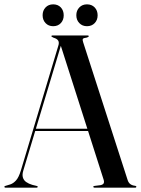

<svg xmlns="http://www.w3.org/2000/svg" viewBox="-21 -863 649 883"><path d="M137.5 -271H401.5L403 -260.5H135ZM152.5 -4Q152.5 -2.5 151.2 -1.2Q150 0 147.5 0H3.5Q1.5 0 0.2 -1.2Q-1 -2.5 -1 -4Q-1 -5.5 0.2 -6.5Q1.5 -7.5 3.5 -8L26.5 -15Q40 -19.5 52.5 -33Q65 -46.5 75 -79L247 -652Q252 -667 246.8 -676Q241.5 -685 225.5 -689.5Q220.5 -692.5 218 -693.5Q215.5 -694.5 215.5 -696Q215.5 -698.5 216.8 -699.2Q218 -700 221 -700H382Q384.5 -700 385.8 -699.2Q387 -698.5 387 -696.5Q387 -694.5 384.8 -693Q382.5 -691.5 377.5 -690Q363 -688.5 360.2 -684.2Q357.5 -680 361.5 -668.5L566 -35Q570 -22.5 578.5 -16.2Q587 -10 600.5 -8.5Q603.5 -8 604.8 -7Q606 -6 606 -4Q606 -2.5 604.8 -1.2Q603.5 0 601 0H413Q411 0 409.5 -1.2Q408 -2.5 408 -4Q408 -6 409.8 -6.8Q411.5 -7.5 414 -8L441.5 -11.5Q453 -14 456 -20.5Q459 -27 455 -38.5L256 -661L266.5 -678L86 -78Q80.5 -60 84.2 -47Q88 -34 99.2 -26Q110.5 -18 127 -13L147 -8Q150 -7.5 151.2 -6.5Q152.5 -5.5 152.5 -4ZM223.5 -742.5Q202 -742.5 188.5 -756.8Q175 -771 175 -793Q175 -814.5 188.5 -828.8Q202 -843 223.5 -843Q245.5 -843 258.8 -828.8Q272 -814.5 272 -792.5Q272 -771 258.8 -756.8Q245.5 -742.5 223.5 -742.5ZM379 -742.5Q357.5 -742.5 343.8 -756.8Q330 -771 330 -793Q330 -814.5 343.8 -828.8Q357.5 -843 379 -843Q401 -843 414.5 -828.8Q428 -814.5 428 -792.5Q428 -771 414.5 -756.8Q401 -742.5 379 -742.5Z"/></svg>

Font: Fraunces 96pt
Style: Regular
Weight: 400
Version: Version 1.000;[b76b70a41]